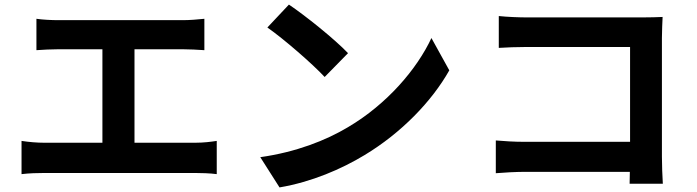

<svg xmlns="http://www.w3.org/2000/svg" viewBox="-20 -780 3040 838"><path d="M74 -165V-20C108 -24 143 -25 173 -25H832C855 -25 897 -24 926 -20V-165C900 -161 868 -157 832 -157H567V-565H778C807 -565 842 -563 872 -561V-698C843 -695 808 -692 778 -692H234C206 -692 165 -694 139 -698V-561C164 -563 207 -565 234 -565H427V-157H173C142 -157 106 -160 74 -165Z M1241 -760 1147 -660C1220 -609 1345 -500 1397 -444L1499 -548C1441 -609 1311 -713 1241 -760ZM1116 -94 1200 38C1341 14 1470 -42 1571 -103C1732 -200 1865 -338 1941 -473L1863 -614C1800 -479 1670 -326 1499 -225C1402 -167 1272 -116 1116 -94Z M2144 -167V-24C2177 -27 2234 -30 2273 -30H2729L2728 22H2873C2871 -8 2869 -61 2869 -96V-614C2869 -643 2871 -683 2872 -706C2855 -705 2813 -704 2784 -704H2280C2246 -704 2194 -706 2157 -710V-571C2185 -573 2239 -575 2281 -575H2730V-161H2269C2224 -161 2179 -164 2144 -167Z"/></svg>

Font: Source Han Sans KR
Style: Bold
Weight: 700
Designer: Ryoko NISHIZUKA 西塚涼子 (kana, bopomofo & ideographs); Paul D. Hunt (Latin, Greek & Cyrillic); Sandoll Communications 산돌커뮤니
Foundry: Adobe
Version: Version 2.004;hotconv 1.0.118;makeotfexe 2.5.65603